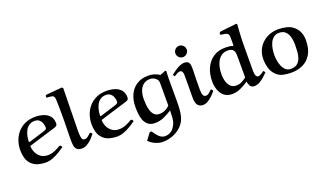

<svg xmlns="http://www.w3.org/2000/svg" viewBox="-84 -1280 3583 2104"><g transform="rotate(-20 1708.0 -228.5)"><path d="M463.9 -101.1 475.1 -82Q441.9 -58.1 404.5 -35.6Q367.2 -13.2 327.1 1.5Q287.1 16.1 246.1 16.1Q203.1 16.1 161.6 4.6Q120.1 -6.8 89.8 -35.2Q53.7 -68.4 41.3 -113.3Q28.8 -158.2 28.8 -204.1Q28.8 -259.3 45.9 -311Q63 -362.8 97.9 -404.3Q132.8 -445.8 185.3 -470.5Q237.8 -495.1 309.1 -495.1Q356 -495.1 399.9 -481.4Q443.8 -467.8 471.9 -435.8Q500 -403.8 500 -349.1Q500 -333 492.4 -325Q484.9 -316.9 471.2 -312Q471.2 -312 448.2 -304.7Q424.8 -297.9 387.9 -286.4Q351.1 -274.9 308.1 -262Q265.1 -249 223.1 -236.1Q181.2 -223.1 148.9 -212.9Q148.9 -172.9 166 -136Q183.1 -99.1 216.1 -75.4Q249 -51.8 296.9 -51.8Q337.9 -51.8 376.5 -67.9Q415 -84 449.2 -105ZM162.1 -257.8Q231 -279.8 273.9 -292.5Q316.9 -305.2 338.9 -312.5Q360.8 -319.8 368.9 -326.4Q377 -333 377 -344.2Q377 -370.1 367.9 -395.5Q358.9 -420.9 338.9 -438Q318.8 -455.1 286.1 -455.1Q246.1 -455.1 219 -435.5Q191.9 -416 177 -386Q162.1 -356 155.5 -322.5Q148.9 -289.1 148.9 -262.2Q148.9 -257.3 155.8 -256.8Q157.7 -256.8 159.4 -257.3Q161.1 -257.8 162.1 -257.8Z M704.6 -685.1 696.8 -231Q696.8 -221.2 696.3 -210.2Q695.8 -199.2 695.8 -188Q695.8 -134.8 702.4 -106.4Q709 -78.1 733.9 -78.1Q754.9 -78.1 773.9 -92.5Q793 -106.9 807.6 -123H819.8L835.9 -106.9Q816.9 -82 791.3 -55.4Q765.6 -28.8 735.6 -11Q705.6 6.8 672.9 6.8Q629.9 6.8 612.3 -13.2Q594.7 -33.2 591.3 -63Q587.9 -92.8 587.9 -124Q587.9 -181.2 589.8 -239Q591.8 -296.9 591.8 -357.9Q591.8 -399.9 591.8 -442.9Q591.8 -485.8 590.8 -526.9Q589.8 -548.8 589.4 -575Q588.9 -601.1 585.9 -613.8Q580.1 -639.6 554 -643.8Q527.8 -647.9 495.6 -648.9V-671.9L507.8 -680.2L691.9 -696.8Z M1295.4 -101.1 1306.6 -82Q1273.4 -58.1 1236.1 -35.6Q1198.7 -13.2 1158.7 1.5Q1118.7 16.1 1077.6 16.1Q1034.7 16.1 993.2 4.6Q951.7 -6.8 921.4 -35.2Q885.3 -68.4 872.8 -113.3Q860.4 -158.2 860.4 -204.1Q860.4 -259.3 877.4 -311Q894.5 -362.8 929.4 -404.3Q964.4 -445.8 1016.8 -470.5Q1069.3 -495.1 1140.6 -495.1Q1187.5 -495.1 1231.4 -481.4Q1275.4 -467.8 1303.5 -435.8Q1331.5 -403.8 1331.5 -349.1Q1331.5 -333 1324 -325Q1316.4 -316.9 1302.7 -312Q1302.7 -312 1279.8 -304.7Q1256.3 -297.9 1219.5 -286.4Q1182.6 -274.9 1139.6 -262Q1096.7 -249 1054.7 -236.1Q1012.7 -223.1 980.5 -212.9Q980.5 -172.9 997.6 -136Q1014.6 -99.1 1047.6 -75.4Q1080.6 -51.8 1128.4 -51.8Q1169.4 -51.8 1208 -67.9Q1246.6 -84 1280.8 -105ZM993.7 -257.8Q1062.5 -279.8 1105.5 -292.5Q1148.4 -305.2 1170.4 -312.5Q1192.4 -319.8 1200.4 -326.4Q1208.5 -333 1208.5 -344.2Q1208.5 -370.1 1199.5 -395.5Q1190.4 -420.9 1170.4 -438Q1150.4 -455.1 1117.7 -455.1Q1077.6 -455.1 1050.5 -435.5Q1023.4 -416 1008.5 -386Q993.7 -356 987.1 -322.5Q980.5 -289.1 980.5 -262.2Q980.5 -257.3 987.3 -256.8Q989.3 -256.8 991 -257.3Q992.7 -257.8 993.7 -257.8Z M1826.2 -127Q1826.2 -69.8 1823.2 -31.5Q1820.3 6.8 1811.5 44.9Q1796.4 107.9 1753.4 151.9Q1710.4 195.8 1651.9 219Q1593.3 242.2 1531.2 242.2Q1488.3 242.2 1443.4 222.2Q1398.4 202.1 1371.1 170.9L1431.2 91.8H1452.1Q1475.1 131.8 1506.6 161.9Q1538.1 191.9 1576.2 191.9Q1605 191.9 1631.1 179.4Q1657.2 167 1672.4 147Q1694.3 118.2 1704.3 92.5Q1714.4 66.9 1717.3 33Q1720.2 -1 1721.2 -55.2Q1674.3 -24.4 1625.2 -2.7Q1576.2 19 1520.5 19Q1470.7 19 1441.4 -4.9Q1412.1 -28.8 1398.2 -65.4Q1384.3 -102.1 1380.4 -142.1Q1376.5 -182.1 1376.5 -213.9Q1376.5 -299.8 1406 -362.8Q1435.5 -425.8 1491 -460.4Q1546.4 -495.1 1623.5 -495.1Q1663.6 -495.1 1694.3 -485.6Q1725.1 -476.1 1755.4 -456.1L1817.4 -481L1830.1 -477.1Q1829.1 -455.1 1828.1 -437.5Q1827.1 -419.9 1826.7 -397.9Q1826.2 -376 1826.2 -342.5Q1826.2 -309.1 1826.2 -257.1Q1826.2 -205.1 1826.2 -127ZM1721.2 -113.8V-373Q1721.2 -400.9 1706.8 -418.9Q1692.4 -437 1671.9 -445.6Q1651.4 -454.1 1633.3 -454.1Q1583.5 -454.1 1552.5 -429Q1521.5 -403.8 1506.8 -361.8Q1492.2 -319.8 1492.2 -269Q1492.2 -239.3 1495.4 -203.1Q1498.5 -167 1509.5 -133.5Q1520.5 -100.1 1542.5 -79.1Q1564.5 -58.1 1601.1 -58.1Q1634.3 -58.1 1668.2 -73.5Q1702.1 -88.9 1721.2 -113.8Z M1989.3 -621.1Q1989.3 -647.9 2008.8 -667.5Q2028.3 -687 2055.2 -687Q2082 -687 2101.6 -667.5Q2121.1 -647.9 2121.1 -621.1Q2121.1 -594.2 2101.6 -574.7Q2082 -555.2 2055.2 -555.2Q2028.3 -555.2 2008.8 -574.7Q1989.3 -594.2 1989.3 -621.1ZM2220.2 -119.1 2237.3 -103V-91.8Q2218.3 -68.8 2193.1 -44.4Q2168 -20 2139.6 -3.4Q2111.3 13.2 2081.1 13.2Q2063 13.2 2047.1 5.6Q2031.2 -2 2021 -15.1Q2007.8 -33.2 2003.9 -59.1Q2000 -85 2001 -131.6Q2002 -178.2 2002 -253.9V-371.1Q2001 -387.2 1994.6 -403.6Q1988.3 -419.9 1967.3 -419.9Q1951.2 -419.9 1933.6 -410.4Q1916 -400.9 1897.9 -388.2L1882.3 -410.2Q1905.3 -429.2 1932.6 -448Q1960 -466.8 1989 -480Q2018.1 -493.2 2047.4 -493.2Q2062.5 -493.2 2076.4 -487.5Q2090.3 -481.9 2097.2 -470.2Q2103 -460.4 2106.2 -445.3Q2109.4 -430.2 2109.4 -386.2Q2109.4 -356.4 2107.7 -325.7Q2106 -294.9 2106 -265.1Q2106 -204.1 2105.5 -161.1Q2105 -118.2 2114 -95Q2123 -71.8 2148.9 -71.8Q2167 -71.8 2186 -87.9Q2205.1 -104 2220.2 -119.1Z M2536.1 -678.2 2727.1 -699.2 2735.8 -692.9Q2732.9 -649.9 2731 -617.4Q2729 -585 2727.5 -557.9Q2726.1 -530.8 2725.1 -502Q2724.1 -473.1 2724.1 -436L2723.1 -143.1Q2723.1 -130.9 2726.1 -115Q2729 -99.1 2737.1 -87.2Q2745.1 -75.2 2758.8 -75.2Q2772.9 -75.2 2794.9 -88.6Q2816.9 -102.1 2830.1 -111.8L2846.7 -89.8Q2824.7 -67.9 2798.3 -44.4Q2772 -21 2742.4 -4.9Q2712.9 11.2 2682.1 11.2Q2647.9 11.2 2633.5 -13.4Q2619.1 -38.1 2616.7 -64.9Q2575.7 -37.1 2526.4 -13.7Q2477.1 9.8 2424.8 9.8Q2378.9 9.8 2347.4 -9Q2315.9 -27.8 2297.4 -58.8Q2278.8 -89.8 2270.8 -125Q2262.7 -160.2 2262.7 -192.9Q2262.7 -281.7 2294.2 -349.9Q2325.7 -418 2383.3 -456.5Q2440.9 -495.1 2520 -495.1Q2543 -495.1 2565.9 -493.2Q2588.9 -491.2 2610.8 -482.9L2617.7 -487.8V-581.1Q2617.7 -608.9 2607.9 -620.4Q2598.1 -631.8 2576.4 -636.5Q2554.7 -641.1 2522 -645V-668.9ZM2617.7 -112.8V-361.8Q2617.7 -420.9 2596.2 -438.5Q2574.7 -456.1 2540 -456.1Q2495.1 -456.1 2465.1 -435.1Q2435.1 -414.1 2417.5 -381.1Q2399.9 -348.1 2392.8 -309.6Q2385.7 -271 2385.7 -235.8Q2385.7 -208 2390.4 -178Q2395 -147.9 2407.5 -122.1Q2419.9 -96.2 2441.9 -79.6Q2463.9 -63 2499 -63Q2535.2 -63 2564 -78.4Q2592.8 -93.8 2617.7 -112.8Z M2873 -232.9Q2873 -306.2 2907.5 -363Q2941.9 -419.9 3002 -452.9Q3062 -485.8 3139.6 -485.8Q3187.5 -485.8 3234.6 -474.4Q3281.7 -462.9 3316.9 -431.2Q3352.1 -400.4 3367.9 -359.1Q3383.8 -317.9 3383.8 -273.9Q3383.8 -170.9 3346.9 -108.4Q3310.1 -45.9 3249 -17.3Q3188 11.2 3113.8 11.2Q3067.9 11.2 3022.9 2.2Q2978 -6.8 2944.8 -37.1Q2902.8 -75.2 2887.9 -127.4Q2873 -179.7 2873 -232.9ZM3002 -233.9Q3002 -209 3006.8 -174.6Q3011.7 -140.1 3024.7 -107.2Q3037.6 -74.2 3061.3 -52Q3085 -29.8 3121.6 -29.8Q3169.4 -29.8 3196.5 -50.8Q3223.6 -71.8 3236.3 -106.9Q3249 -142.1 3252 -184.1Q3254.9 -226.1 3254.9 -268.1Q3254.9 -311 3244.4 -351.6Q3233.9 -392.1 3207.3 -418.9Q3180.7 -445.8 3133.8 -445.8Q3094.7 -445.8 3068.8 -425.3Q3043 -404.8 3028.3 -372.3Q3013.7 -339.8 3007.8 -303.5Q3002 -267.1 3002 -233.9Z"/></g></svg>

Font: Aref Ruqaa
Style: Bold
Weight: 700
Designer: Abdullah Aref
Version: Version 1.002